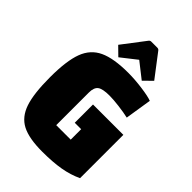

<svg xmlns="http://www.w3.org/2000/svg" viewBox="-252 -959 1078 1078"><g transform="rotate(45 287.5 -420.0)"><path d="M550 -374V-30Q499 -6 438.5 4.5Q378 15 294 15Q189 15 133 -14Q77 -43 53.5 -112.5Q30 -182 30 -312Q30 -442 56 -511.5Q82 -581 145 -610.5Q208 -640 324 -640Q375 -640 434.5 -632Q494 -624 520 -614L495 -456Q459 -464 414.5 -469.5Q370 -475 339 -475Q285 -475 265 -460Q245 -445 245 -405V-146H360V-229H309V-374ZM172 -711 275 -846Q281 -855 291 -855H339Q349 -855 355 -846L458 -711L408 -662L315 -735L222 -662Z"/></g></svg>

Font: Changa ExtraBold
Style: Regular
Weight: 800
Designer: Eduardo Rodriguez Tunni
Foundry: Eduardo Rodriguez Tunni
Version: Version 2.002; ttfautohint (v1.5) -l 8 -r 50 -G 220 -x 14 -H